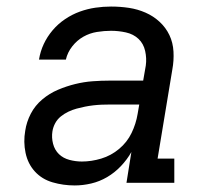

<svg xmlns="http://www.w3.org/2000/svg" viewBox="-20 -558 640 586"><path d="M208 8Q173 8 140.5 -1.5Q108 -11 86.5 -34.5Q65 -58 58 -91.5Q51 -125 57 -159Q61 -186 74 -211Q87 -236 109 -254.5Q131 -273 157 -284Q183 -295 209.5 -301.5Q236 -308 262.5 -310Q289 -312 316 -312H417L425 -358Q428 -380 423 -402.5Q418 -425 402.5 -439.5Q387 -454 364.5 -459Q342 -464 319 -464Q298 -464 276 -460.5Q254 -457 234.5 -446Q215 -435 200.5 -416.5Q186 -398 181 -376H99Q103 -401 113.5 -423.5Q124 -446 140.5 -465.5Q157 -485 178.5 -499.5Q200 -514 223.5 -522.5Q247 -531 271 -534.5Q295 -538 319 -538Q347 -538 373.5 -534Q400 -530 424 -519.5Q448 -509 467 -491.5Q486 -474 497 -451Q508 -428 509.5 -400.5Q511 -373 506 -346L461 -74H512V0H366L381 -94Q368 -71 349 -51Q330 -31 307 -17.5Q284 -4 258.5 2Q233 8 208 8ZM230 -65Q259 -65 289 -74Q319 -83 343.5 -103.5Q368 -124 381.5 -152Q395 -180 400 -210L405 -239H316Q303 -239 290.5 -238.5Q278 -238 265 -236.5Q252 -235 239.5 -232.5Q227 -230 214 -226.5Q201 -223 188.5 -217Q176 -211 165.5 -202.5Q155 -194 148.5 -182Q142 -170 140 -157Q137 -138 142 -119Q147 -100 160 -87.5Q173 -75 192 -70Q211 -65 230 -65Z"/></svg>

Font: Iosevka Curly Slab ExObl
Style: Regular
Weight: 400
Width: 7
Italic angle: -9°
Monospace: yes
Designer: Belleve Invis
Foundry: Belleve Invis
Version: Version 11.1.0; ttfautohint (v1.8.3)